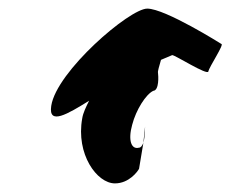

<svg xmlns="http://www.w3.org/2000/svg" viewBox="-20 -720 535 446"><path d="M99 -474C92 -428 137 -455 187 -486C180 -472 173 -458 171 -445C156 -362 205 -294 247 -294C280 -294 300 -322 303 -328L313 -388C310 -381 307 -377 303 -377C285 -372 277 -394 287 -430C296 -465 319 -501 336 -509C350 -510 348 -544 347 -551C346 -554 350 -567 354 -581L380 -592C387 -592 462 -544 464 -554C466 -565 502 -618 494 -618C494 -618 364 -700 322 -700C281 -700 111 -554 99 -474ZM317 -426 313 -388C317 -402 317 -426 317 -426Z"/></svg>

Font: Ampere
Style: SCUltCndIta
Weight: 400
Version: Version 1